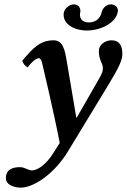

<svg xmlns="http://www.w3.org/2000/svg" viewBox="-20 -629 582 881"><path d="M520 -573C521 -575 521 -577 521 -580C521 -596 508 -609 489 -609C468 -609 450 -592 446 -571C440 -546 420 -526 388 -526C358 -526 347 -543 347 -561C347 -565 347 -568 348 -571C348 -573 349 -575 349 -578C349 -591 342 -609 319 -609C299 -609 277 -591 273 -572C272 -568 272 -564 272 -560C272 -519 319 -489 379 -489C443 -489 511 -524 520 -573ZM287 -344C277.8 -398.4 270 -444 226 -444C165 -444 132 -410 82 -350C86.7 -336.3 92.7 -328.7 107 -319.5C120 -339 144 -362 158 -362C164.3 -362 169.7 -356.1 173 -341C173 -341 230 -101 254 27L228 68C187 136 145 153 127 153C108 153 94 138 72 138C13 138 7 170 7 188C7 223 52 232 75 232C136 232 230.4 166.7 291 67L480 -244C526 -319.8 541.5 -354.5 541.5 -380.5C541.5 -415.5 531 -444 491 -444C460.5 -444 433.5 -421.5 433.5 -395.5C433.5 -351 452 -340 452 -317C452 -303 450.2 -295 433 -265L332 -89L330 -90Z"/></svg>

Font: Linux Libertine O
Style: Bold Italic
Weight: 700
Italic angle: -11.5°
Designer: Philipp H. Poll
Foundry: Philipp H. Poll
Version: Version 4.1.0